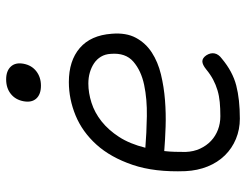

<svg xmlns="http://www.w3.org/2000/svg" viewBox="-110 -700 819 640"><g transform="rotate(-90 300.0 -379.5)"><path d="M436 -102Q445 -88 442.5 -74.5Q440 -61 425 -50Q382 -14 335.5 -2Q289 10 225 10Q189 10 157.5 -3Q126 -16 102.5 -40Q79 -64 65.5 -97.5Q52 -131 50 -171Q46 -274 71 -347.5Q96 -421 138.5 -468Q181 -515 235.5 -537.5Q290 -560 347 -560Q418 -560 460.5 -523.5Q503 -487 508 -417Q512 -369 494.5 -336.5Q477 -304 445.5 -283.5Q414 -263 372.5 -253Q331 -243 286.5 -239.5Q242 -236 198 -237.5Q154 -239 117 -242Q115 -225 114.5 -207.5Q114 -190 114 -171Q115 -144 125 -122.5Q135 -101 151 -86Q167 -71 188 -63Q209 -55 233 -55Q259 -55 280 -57Q301 -59 319.5 -64.5Q338 -70 355 -79Q372 -88 389 -102Q405 -115 416 -115Q427 -115 436 -102ZM128 -305Q176 -301 233 -300Q290 -299 337.5 -309Q385 -319 415 -345Q445 -371 441 -420Q440 -439 431.5 -453Q423 -467 409.5 -476Q396 -485 379 -490Q362 -495 342 -495Q311 -495 278 -484.5Q245 -474 216 -451Q187 -428 164 -392.5Q141 -357 128 -305ZM335 -653Q306 -653 292 -668.5Q278 -684 283 -711Q288 -738 307.5 -753.5Q327 -769 356 -769Q384 -769 398.5 -753.5Q413 -738 408 -711Q403 -684 383 -668.5Q363 -653 335 -653Z"/></g></svg>

Font: Maple Mono NL ExtraLight
Style: Italic
Weight: 275
Italic angle: -10°
Monospace: yes
Designer: subframe7536
Version: Version 7.000